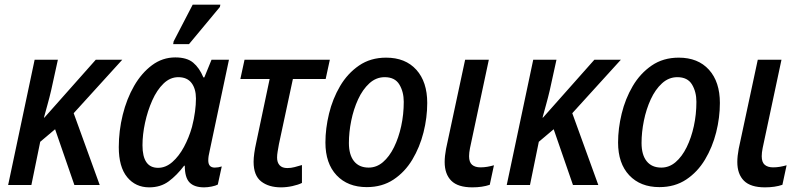

<svg xmlns="http://www.w3.org/2000/svg" viewBox="-20 -796 3444 826"><path d="M15 0 129 -539H229L200 -407Q193 -377 184.5 -346.5Q176 -316 169 -290H171L392 -539H506L297 -309L409 0H300L217 -240L153 -186L115 0Z M622 10Q563 10 527 -34Q491 -78 491 -163Q491 -233 508 -302Q525 -371 557 -426.5Q589 -482 634 -515.5Q679 -549 734 -549Q784 -549 811 -526.5Q838 -504 855 -463H859L890 -539H965L882 -147Q879 -135 877.5 -125Q876 -115 876 -106Q876 -75 904 -75Q919 -75 934 -80L917 -2Q908 3 890.5 6.5Q873 10 858 10Q816 10 795.5 -11Q775 -32 775 -83H772Q741 -42 706 -16Q671 10 622 10ZM660 -74Q693 -74 721.5 -99Q750 -124 771.5 -164Q793 -204 806 -250Q815 -285 819 -316Q823 -347 823 -372Q823 -414 804 -439Q785 -464 747 -464Q712 -464 683.5 -436.5Q655 -409 635 -364Q615 -319 604 -268Q593 -217 593 -171Q593 -74 660 -74ZM725 -606 727 -618 809 -776H928L926 -766L793 -606Z M1189 10Q1136 10 1103.5 -15.5Q1071 -41 1071 -100Q1071 -116 1074 -137.5Q1077 -159 1082 -181L1140 -456H1014L1032 -539H1399L1381 -456H1240L1180 -176Q1177 -159 1174.5 -144.5Q1172 -130 1172 -118Q1172 -97 1183 -85Q1194 -73 1216 -73Q1232 -73 1247 -77Q1262 -81 1279 -86V-9Q1263 -1 1238 4.5Q1213 10 1189 10Z M1558 9Q1476 9 1428 -42Q1380 -93 1380 -183Q1380 -243 1395.5 -307Q1411 -371 1443 -425.5Q1475 -480 1524.5 -514Q1574 -548 1641 -548Q1724 -548 1771 -496Q1818 -444 1818 -353Q1818 -290 1802 -226.5Q1786 -163 1754 -109.5Q1722 -56 1673 -23.5Q1624 9 1558 9ZM1566 -75Q1600 -75 1627.5 -98.5Q1655 -122 1675 -162.5Q1695 -203 1706 -253.5Q1717 -304 1717 -358Q1717 -401 1698 -432.5Q1679 -464 1635 -464Q1598 -464 1569 -437.5Q1540 -411 1520.5 -368.5Q1501 -326 1491 -276.5Q1481 -227 1481 -181Q1481 -130 1503 -102.5Q1525 -75 1566 -75Z M2012 10Q1950 10 1921.5 -18.5Q1893 -47 1893 -99Q1893 -124 1899 -156L1981 -539H2083L2002 -159Q1998 -139 1998 -124Q1998 -98 2011 -87Q2024 -76 2047 -76Q2062 -76 2076.5 -78.5Q2091 -81 2105 -85L2087 -1Q2055 10 2012 10Z M2160 0 2274 -539H2374L2345 -407Q2338 -377 2329.5 -346.5Q2321 -316 2314 -290H2316L2537 -539H2651L2442 -309L2554 0H2445L2362 -240L2298 -186L2260 0Z M2817 9Q2735 9 2687 -42Q2639 -93 2639 -183Q2639 -243 2654.5 -307Q2670 -371 2702 -425.5Q2734 -480 2783.5 -514Q2833 -548 2900 -548Q2983 -548 3030 -496Q3077 -444 3077 -353Q3077 -290 3061 -226.5Q3045 -163 3013 -109.5Q2981 -56 2932 -23.5Q2883 9 2817 9ZM2825 -75Q2859 -75 2886.5 -98.5Q2914 -122 2934 -162.5Q2954 -203 2965 -253.5Q2976 -304 2976 -358Q2976 -401 2957 -432.5Q2938 -464 2894 -464Q2857 -464 2828 -437.5Q2799 -411 2779.5 -368.5Q2760 -326 2750 -276.5Q2740 -227 2740 -181Q2740 -130 2762 -102.5Q2784 -75 2825 -75Z M3271 10Q3209 10 3180.5 -18.5Q3152 -47 3152 -99Q3152 -124 3158 -156L3240 -539H3342L3261 -159Q3257 -139 3257 -124Q3257 -98 3270 -87Q3283 -76 3306 -76Q3321 -76 3335.5 -78.5Q3350 -81 3364 -85L3346 -1Q3314 10 3271 10Z"/></svg>

Font: Noto Sans SemiCondensed Medium
Style: Italic
Weight: 500
Width: 4
Italic angle: -12°
Designer: Monotype Design Team
Foundry: Monotype Imaging Inc.
Version: Version 2.013; ttfautohint (v1.8.4.7-5d5b)